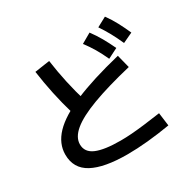

<svg xmlns="http://www.w3.org/2000/svg" viewBox="-190 -1071 1380 1351"><g transform="rotate(-30 500.0 -395.5)"><path d="M475 64Q287 64 190.5 12Q94 -40 94 -153Q94 -242 164 -315.5Q234 -389 381.5 -451.5Q529 -514 762 -571L789 -464Q593 -417 466.5 -369.5Q340 -322 279.5 -271.5Q219 -221 219 -164Q219 -100 284.5 -72Q350 -44 482 -44Q525 -44 571.5 -47.5Q618 -51 676.5 -58Q735 -65 811 -76L825 31Q730 47 641.5 55.5Q553 64 475 64ZM285 -382Q256 -480 236 -574.5Q216 -669 203 -763L325 -781Q338 -687 358 -595.5Q378 -504 406 -411ZM699 -583Q674 -638 648.5 -681Q623 -724 591 -766L671 -812Q703 -769 729 -723.5Q755 -678 780 -624ZM845 -627Q820 -683 796 -726.5Q772 -770 743 -813L821 -855Q853 -811 877.5 -765Q902 -719 926 -665Z"/></g></svg>

Font: M PLUS 1 Code SemiBold
Style: Regular
Weight: 600
Designer: Coji Morishita
Foundry: UNDERFOREST DESIGN
Version: Version 1.005